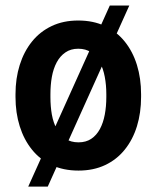

<svg xmlns="http://www.w3.org/2000/svg" viewBox="-20 -613 571 701"><path d="M452.1 -592.8 154.3 68.4H83L380.9 -592.8ZM36.6 -258.8V-269Q36.6 -326.7 52 -375.7Q67.4 -424.8 96.7 -461.2Q126 -497.6 168.5 -517.8Q210.9 -538.1 265.6 -538.1Q320.8 -538.1 363.5 -517.8Q406.2 -497.6 435.5 -461.2Q464.8 -424.8 480 -375.7Q495.1 -326.7 495.1 -269V-258.8Q495.1 -201.2 480 -152.1Q464.8 -103 435.5 -66.7Q406.2 -30.3 363.8 -10.3Q321.3 9.8 266.6 9.8Q211.4 9.8 168.7 -10.3Q126 -30.3 96.7 -66.7Q67.4 -103 52 -152.1Q36.6 -201.2 36.6 -258.8ZM164.1 -269V-258.8Q164.1 -224.1 169.4 -194.3Q174.8 -164.6 187.3 -141.8Q199.7 -119.1 219.2 -106.2Q238.8 -93.3 266.6 -93.3Q293.9 -93.3 313.2 -106.2Q332.5 -119.1 344.7 -141.8Q356.9 -164.6 362.5 -194.3Q368.2 -224.1 368.2 -258.8V-269Q368.2 -302.7 362.5 -332.5Q356.9 -362.3 344.7 -385.3Q332.5 -408.2 313 -421.6Q293.5 -435.1 265.6 -435.1Q238.3 -435.1 218.8 -421.6Q199.2 -408.2 187 -385.3Q174.8 -362.3 169.4 -332.5Q164.1 -302.7 164.1 -269Z"/></svg>

Font: Roboto SemiCondensed SemiBold
Style: Regular
Weight: 600
Width: 4
Designer: Christian Robertson
Foundry: Google
Version: Version 3.009; 2024